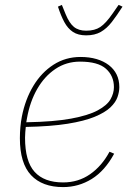

<svg xmlns="http://www.w3.org/2000/svg" viewBox="-20 -750 545 782"><path d="M237 12Q152 12 106.5 -36.5Q61 -85 61 -187Q61 -210 63 -232Q65 -254 69 -275Q83 -346 116 -400.5Q149 -455 198 -486.5Q247 -518 308 -518Q344 -518 373 -509.5Q402 -501 423 -485Q444 -469 455 -446.5Q466 -424 466 -395Q466 -376 458.5 -354.5Q451 -333 429.5 -312.5Q408 -292 366 -274.5Q324 -257 255.5 -246Q187 -235 85 -233Q84 -226 83 -211.5Q82 -197 82 -189Q82 -93 121 -50Q160 -7 237 -7Q299 -7 347 -40.5Q395 -74 426 -132L445 -124Q407 -54 353.5 -21Q300 12 237 12ZM306 -499Q250 -499 205.5 -469Q161 -439 131.5 -387.5Q102 -336 90 -269L87 -252Q200 -254 270 -267Q340 -280 378 -300.5Q416 -321 430 -345.5Q444 -370 444 -395Q444 -441 411.5 -470Q379 -499 306 -499ZM331 -606Q298 -606 277 -620Q256 -634 242 -660Q228 -686 216 -723L232 -730L247 -693Q262 -656 281 -640.5Q300 -625 331 -625Q366 -625 388.5 -640Q411 -655 438 -694L463 -730L479 -723Q456 -687 435.5 -660.5Q415 -634 390.5 -620Q366 -606 331 -606Z"/></svg>

Font: IBM Plex Sans Thin
Style: Italic
Weight: 250
Italic angle: -11.31°
Designer: Mike Abbink, Paul van der Laan, Pieter van Rosmalen
Foundry: Bold Monday
Version: Version 3.201